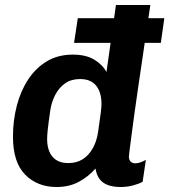

<svg xmlns="http://www.w3.org/2000/svg" viewBox="-20 -740 679 770"><path d="M207 10Q130 10 81 -39.5Q32 -89 32 -192Q32 -257 47.5 -316.5Q63 -376 93.5 -422Q124 -468 168.5 -494.5Q213 -521 272 -521Q325 -521 358.5 -500.5Q392 -480 407 -451L445 -720H583Q575 -669 567 -613.5Q559 -558 550.5 -500.5Q542 -443 534 -389Q526 -335 519.5 -287Q513 -239 508 -201.5Q503 -164 500 -140.5Q497 -117 497 -112Q497 -99 504 -92Q511 -85 522 -85Q533 -85 545 -89.5Q557 -94 565 -99L552 -11Q538 -3 514 3.5Q490 10 464 10Q434 10 412.5 2Q391 -6 379 -22.5Q367 -39 363 -64Q334 -31 295.5 -10.5Q257 10 207 10ZM254 -86Q287 -86 311 -101Q335 -116 351 -143.5Q367 -171 373 -208Q381 -263 384 -287Q387 -311 387 -323Q387 -370 365.5 -396.5Q344 -423 301 -423Q266 -423 241.5 -406Q217 -389 201.5 -359.5Q186 -330 181 -293Q174 -244 171.5 -220Q169 -196 169 -183Q169 -137 190.5 -111.5Q212 -86 254 -86ZM277 -568 292 -667H639L625 -568Z"/></svg>

Font: Chivo SemiBold
Style: Italic
Weight: 600
Italic angle: -8.05°
Designer: Hector Gatti
Foundry: Omnibus-Type
Version: Version 2.002